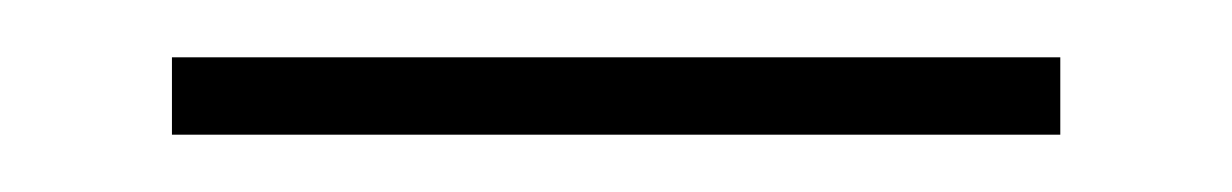

<svg xmlns="http://www.w3.org/2000/svg" viewBox="-20 -611 430 67"><path d="M40 -591H350V-564H40Z"/></svg>

Font: Outfit Thin Thin
Style: Regular
Weight: 250
Version: Version 1.100;gftools[0.9.27]